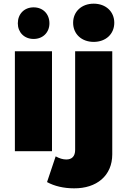

<svg xmlns="http://www.w3.org/2000/svg" viewBox="-20 -823 699 1045"><path d="M490 -803C424 -803 378 -760 378 -699C378 -638 424 -595 490 -595C556 -595 602 -638 602 -699C602 -760 556 -803 490 -803ZM163 -783C112 -783 77 -747 77 -696C77 -647 112 -611 163 -611C214 -611 249 -647 249 -696C249 -747 214 -783 163 -783ZM61 -544V0H263V-544ZM591 17V-544H389V-7C389 28 371 45 341 45C322 45 303 39 283 28L236 168C276 190 327 202 383 202C505 203 591 134 591 17Z"/></svg>

Font: Montserrat ExtraBold
Style: Regular
Weight: 800
Designer: Julieta Ulanovsky
Foundry: Julieta Ulanovsky
Version: Version 4.000